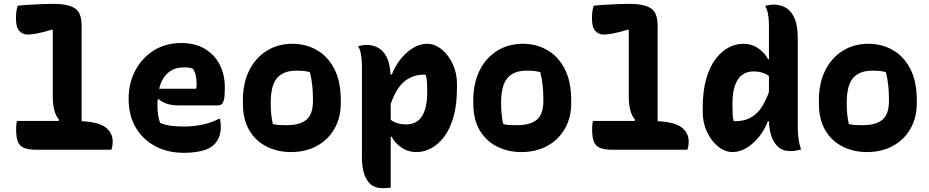

<svg xmlns="http://www.w3.org/2000/svg" viewBox="-20 -780 4840 1000"><path d="M68 -150H285L288 -156Q255 -193 255 -275V-622L251 -626Q202 -611 172 -605.5Q142 -600 124 -600Q99 -600 81 -618.5Q63 -637 63 -687Q63 -704 65.5 -721Q68 -738 72 -750Q94 -753 128 -755Q162 -757 197 -758.5Q232 -760 255 -760Q333 -760 369 -737.5Q405 -715 405 -648V-149Q497 -144 532 -115Q567 -86 567 -43Q567 -20 560 0H172Q128 0 104.5 -10Q81 -20 72.5 -43.5Q64 -67 64 -107Q64 -131 68 -150Z M924 -556Q995 -556 1045.5 -526.5Q1096 -497 1123.5 -445Q1151 -393 1151 -325V-320Q1151 -279 1146 -260Q1141 -241 1133 -236Q1125 -231 1116 -231H908Q875 -231 848.5 -240Q822 -249 806 -264L801 -262Q800 -249 800 -234V-231Q800 -203 803.5 -180.5Q807 -158 814 -140Q837 -130 866.5 -125.5Q896 -121 939 -121Q986 -121 1032.5 -130.5Q1079 -140 1120 -161H1126Q1128 -151 1129 -141.5Q1130 -132 1130 -123Q1130 -89 1121 -66.5Q1112 -44 1095 -27Q1071 -3 1028 6.5Q985 16 938 16Q853 16 788 -19Q723 -54 686.5 -116.5Q650 -179 650 -263V-266Q650 -348 685 -413.5Q720 -479 781.5 -517.5Q843 -556 924 -556ZM936 -429Q889 -429 856 -401.5Q823 -374 809 -318H1001Q1003 -324 1003.5 -331.5Q1004 -339 1004 -344Q1004 -364 1000 -384.5Q996 -405 985 -422Q974 -426 964.5 -427.5Q955 -429 936 -429Z M1504 -552Q1571 -552 1628 -520.5Q1685 -489 1720 -423.5Q1755 -358 1755 -256V-242Q1755 -167 1722 -109.5Q1689 -52 1630.5 -20Q1572 12 1495 12Q1428 12 1371 -15.5Q1314 -43 1279.5 -99.5Q1245 -156 1245 -244V-258Q1245 -346 1277.5 -412Q1310 -478 1368.5 -515Q1427 -552 1504 -552ZM1523 -412Q1456 -412 1423 -373.5Q1390 -335 1390 -246V-239Q1390 -208 1393 -182Q1396 -156 1401 -134Q1416 -130 1432 -129Q1448 -128 1472 -128Q1543 -128 1576.5 -157Q1610 -186 1610 -254V-261Q1610 -344 1594 -404Q1571 -412 1523 -412Z M1845 -540Q1856 -542 1867.5 -544Q1879 -546 1890 -546Q1921 -546 1948 -532Q1975 -518 1993 -484.5Q2011 -451 2014 -392H2021Q2037 -435 2066 -471.5Q2095 -508 2131 -530Q2167 -552 2205 -552Q2244 -552 2279.5 -523.5Q2315 -495 2337.5 -447.5Q2360 -400 2360 -344V-322Q2360 -233 2341.5 -169.5Q2323 -106 2292 -66Q2261 -26 2224 -7Q2187 12 2150 12Q2104 12 2069.5 -12.5Q2035 -37 2020 -68H2015V197Q2002 199 1993 199.5Q1984 200 1973 200Q1932 200 1908 177.5Q1884 155 1874.5 118.5Q1865 82 1865 42V-441Q1865 -466 1860.5 -494Q1856 -522 1845 -540ZM2186 -391Q2130 -391 2087.5 -357Q2045 -323 2015 -239V-156Q2047 -132 2095 -132Q2151 -132 2178 -175Q2205 -218 2205 -299V-310Q2205 -370 2197 -390Q2194 -391 2191 -391Q2188 -391 2186 -391Z M2704 -552Q2771 -552 2828 -520.5Q2885 -489 2920 -423.5Q2955 -358 2955 -256V-242Q2955 -167 2922 -109.5Q2889 -52 2830.5 -20Q2772 12 2695 12Q2628 12 2571 -15.5Q2514 -43 2479.5 -99.5Q2445 -156 2445 -244V-258Q2445 -346 2477.5 -412Q2510 -478 2568.5 -515Q2627 -552 2704 -552ZM2723 -412Q2656 -412 2623 -373.5Q2590 -335 2590 -246V-239Q2590 -208 2593 -182Q2596 -156 2601 -134Q2616 -130 2632 -129Q2648 -128 2672 -128Q2743 -128 2776.5 -157Q2810 -186 2810 -254V-261Q2810 -344 2794 -404Q2771 -412 2723 -412Z M3068 -150H3285L3288 -156Q3255 -193 3255 -275V-622L3251 -626Q3202 -611 3172 -605.5Q3142 -600 3124 -600Q3099 -600 3081 -618.5Q3063 -637 3063 -687Q3063 -704 3065.5 -721Q3068 -738 3072 -750Q3094 -753 3128 -755Q3162 -757 3197 -758.5Q3232 -760 3255 -760Q3333 -760 3369 -737.5Q3405 -715 3405 -648V-149Q3497 -144 3532 -115Q3567 -86 3567 -43Q3567 -20 3560 0H3172Q3128 0 3104.5 -10Q3081 -20 3072.5 -43.5Q3064 -67 3064 -107Q3064 -131 3068 -150Z M3850 -552Q3896 -552 3930.5 -527.5Q3965 -503 3980 -472H3985V-651Q3985 -676 3980.5 -704Q3976 -732 3965 -750Q3976 -752 3987.5 -754Q3999 -756 4010 -756Q4043 -756 4071.5 -740.5Q4100 -725 4117.5 -686.5Q4135 -648 4135 -579V-120Q4135 -90 4138.5 -61Q4142 -32 4152 -1Q4137 2 4124.5 4.5Q4112 7 4097 7Q4057 7 4032.5 -15.5Q4008 -38 3997 -73.5Q3986 -109 3985 -148H3979Q3963 -105 3934 -68.5Q3905 -32 3869 -10Q3833 12 3795 12Q3756 12 3720.5 -16.5Q3685 -45 3662.5 -92.5Q3640 -140 3640 -196V-218Q3640 -307 3658.5 -370.5Q3677 -434 3708 -474Q3739 -514 3776 -533Q3813 -552 3850 -552ZM3801 -150Q3805 -149 3808 -149Q3811 -149 3814 -149Q3870 -149 3912.5 -183Q3955 -217 3985 -301V-384Q3953 -408 3905 -408Q3850 -408 3822.5 -365Q3795 -322 3795 -241V-230Q3795 -201 3796 -182.5Q3797 -164 3801 -150Z M4504 -552Q4571 -552 4628 -520.5Q4685 -489 4720 -423.5Q4755 -358 4755 -256V-242Q4755 -167 4722 -109.5Q4689 -52 4630.5 -20Q4572 12 4495 12Q4428 12 4371 -15.5Q4314 -43 4279.5 -99.5Q4245 -156 4245 -244V-258Q4245 -346 4277.5 -412Q4310 -478 4368.5 -515Q4427 -552 4504 -552ZM4523 -412Q4456 -412 4423 -373.5Q4390 -335 4390 -246V-239Q4390 -208 4393 -182Q4396 -156 4401 -134Q4416 -130 4432 -129Q4448 -128 4472 -128Q4543 -128 4576.5 -157Q4610 -186 4610 -254V-261Q4610 -344 4594 -404Q4571 -412 4523 -412Z"/></svg>

Font: Recursive Mn Csl St XBd
Style: Regular
Weight: 800
Monospace: yes
Version: Version 1.079;hotconv 1.0.112;makeotfexe 2.5.65598; ttfautoh